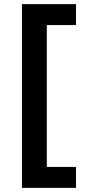

<svg xmlns="http://www.w3.org/2000/svg" viewBox="-20 -739 415 927"><path d="M206 -618V67H347V168H148H86V-719H206H347V-618Z"/></svg>

Font: Work Sans SemiBold
Style: Regular
Weight: 600
Designer: Wei Huang
Foundry: Wei Huang
Version: Version 1.500